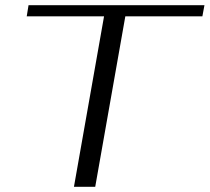

<svg xmlns="http://www.w3.org/2000/svg" viewBox="-20 -720 808 740"><path d="M381 -657H83L90 -700H768L760 -657H463L347 0H265Z"/></svg>

Font: Fahkwang Light
Style: Italic
Weight: 300
Italic angle: -10°
Version: Version 1.000; ttfautohint (v1.6)